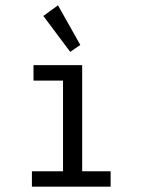

<svg xmlns="http://www.w3.org/2000/svg" viewBox="-20 -702 540 722"><path d="M100 0V-58H217V-399H106V-457H289V-58H396V0ZM244 -507 143 -642 198 -682 282 -533Z"/></svg>

Font: Ligconsolata
Style: Regular
Weight: 400
Monospace: yes
Designer: Raph Levien, Cyreal, Brenton Simpson
Foundry: Raph Levien, Cyreal, Google
Version: Version 3.001; ttfautohint (v1.8.2.53-6de2)